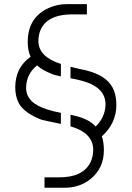

<svg xmlns="http://www.w3.org/2000/svg" viewBox="-20 -762 628 916"><path d="M52.7 -346.7Q53.7 -440.4 126 -491.2Q112.3 -520.5 112.3 -561.5Q112.3 -679.7 213.9 -724.6Q253.9 -742.2 296.9 -742.2H394.5V-693.4H323.2Q190.4 -692.4 167 -599.6Q163.1 -583 163.1 -564.5Q165 -490.2 270.5 -457V-397.5Q243.2 -403.3 232.4 -407.2Q179.7 -427.7 157.2 -450.2Q105.5 -409.2 104.5 -342.8Q104.5 -270.5 207 -239.3Q231.4 -231.4 270.5 -223.6V-170.9Q184.6 -188.5 179.7 -190.4Q176.8 -191.4 173.8 -192.4Q93.8 -224.6 69.3 -270.5Q52.7 -302.7 52.7 -346.7ZM192.4 84H260.7Q374 85 411.1 13.7Q424.8 -14.6 424.8 -48.8Q422.9 -128.9 316.4 -159.2V-214.8Q341.8 -209 351.6 -206.1Q409.2 -189.5 436.5 -158.2Q482.4 -204.1 483.4 -263.7Q483.4 -345.7 373 -376Q349.6 -382.8 316.4 -388.7V-443.4Q330.1 -439.5 357.4 -433.6Q395.5 -425.8 410.2 -420.9Q500 -393.6 524.4 -328.1Q535.2 -297.9 535.2 -259.8Q534.2 -172.9 465.8 -111.3Q475.6 -84 475.6 -44.9Q475.6 41 411.1 92.8Q359.4 133.8 287.1 133.8H192.4Z"/></svg>

Font: Post No Bills Colombo
Style: Regular
Weight: 400
Designer: Kosala Senevirathne, Siva Puranthara, Lasantha Premarathna, Tharique Azeez
Foundry: Mooniak
Version: Version 1.220 ; ttfautohint (v1.6)